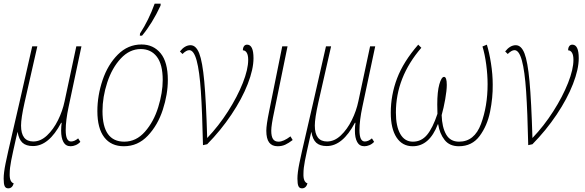

<svg xmlns="http://www.w3.org/2000/svg" viewBox="-31 -789 3194 1049"><path d="M-11 187Q-11 155 -0.5 103.5Q10 52 36 -59L75 -228L145 -536H173L103 -228Q84 -143 84 -103Q84 -16 151 -16Q191 -16 226 -49Q261 -82 286 -132.5Q311 -183 322 -236L386 -536H414L344 -206Q328 -131 328 -78Q328 -16 357 -16Q376 -16 396 -33L408 -14Q397 -2 382.5 4Q368 10 355 10Q328 10 315.5 -13Q303 -36 303 -75Q303 -96 306 -118H303Q236 9 149 9Q112 9 92 -9Q72 -27 65 -69L56 -31Q38 48 30 89Q22 130 22 159Q20 205 44 213Q36 240 14 240Q0 240 -5.5 228Q-11 216 -11 187Z M501 -182Q501 -267 529.5 -351.5Q558 -436 613 -491Q668 -546 742 -546Q807 -546 846.5 -498Q886 -450 886 -352Q886 -274 858.5 -189.5Q831 -105 776.5 -47.5Q722 10 646 10Q576 10 538.5 -39Q501 -88 501 -182ZM858 -352Q858 -437 826 -479Q794 -521 738 -521Q677 -521 629 -469.5Q581 -418 555 -338.5Q529 -259 529 -182Q529 -15 648 -15Q713 -15 761 -69.5Q809 -124 833.5 -203.5Q858 -283 858 -352ZM734 -606Q781 -678 814 -769H847L846 -758Q801 -661 745 -594H733Z M1003 -515Q987 -515 966 -494L952 -508Q979 -542 1010 -542Q1040 -542 1057.5 -497.5Q1075 -453 1085 -345Q1095 -237 1101 -35Q1164 -101 1215 -181Q1266 -261 1295.5 -335.5Q1325 -410 1325 -462Q1325 -488 1317 -501Q1309 -514 1296 -514Q1296 -528 1302 -536.5Q1308 -545 1319 -545Q1354 -545 1354 -471Q1354 -411 1322.5 -330Q1291 -249 1233 -162.5Q1175 -76 1101 -1L1078 4Q1074 -178 1066.5 -289.5Q1059 -401 1043.5 -458Q1028 -515 1003 -515Z M1424 -75Q1424 -106 1439 -179L1511 -536H1540L1467 -179Q1451 -105 1451 -75Q1451 -44 1460.5 -29.5Q1470 -15 1491 -15Q1518 -15 1556 -44L1568 -24Q1546 -7 1527.5 1.5Q1509 10 1486 10Q1455 10 1439.5 -10.5Q1424 -31 1424 -75Z M1594 187Q1594 155 1604.5 103.5Q1615 52 1641 -59L1680 -228L1750 -536H1778L1708 -228Q1689 -143 1689 -103Q1689 -16 1756 -16Q1796 -16 1831 -49Q1866 -82 1891 -132.5Q1916 -183 1927 -236L1991 -536H2019L1949 -206Q1933 -131 1933 -78Q1933 -16 1962 -16Q1981 -16 2001 -33L2013 -14Q2002 -2 1987.5 4Q1973 10 1960 10Q1933 10 1920.5 -13Q1908 -36 1908 -75Q1908 -96 1911 -118H1908Q1841 9 1754 9Q1717 9 1697 -9Q1677 -27 1670 -69L1661 -31Q1643 48 1635 89Q1627 130 1627 159Q1625 205 1649 213Q1641 240 1619 240Q1605 240 1599.5 228Q1594 216 1594 187Z M2104 -173Q2104 -270 2138.5 -361Q2173 -452 2254 -545L2271 -528Q2132 -367 2132 -174Q2132 -99 2156 -57Q2180 -15 2225 -15Q2271 -15 2302 -52Q2333 -89 2359 -167Q2358 -178 2358 -218Q2358 -289 2369.5 -329Q2381 -369 2395 -369Q2410 -369 2410 -325Q2410 -295 2401.5 -247Q2393 -199 2382 -160Q2384 -94 2406.5 -54.5Q2429 -15 2477 -15Q2561 -15 2597 -112Q2633 -209 2633 -329Q2633 -380 2625.5 -436.5Q2618 -493 2605 -535L2629 -545Q2642 -503 2651.5 -443Q2661 -383 2661 -327Q2662 -255 2646.5 -178.5Q2631 -102 2589.5 -46Q2548 10 2476 10Q2425 10 2398 -24.5Q2371 -59 2363 -110H2361Q2315 10 2224 10Q2167 10 2135.5 -38Q2104 -86 2104 -173Z M2780 -515Q2764 -515 2743 -494L2729 -508Q2756 -542 2787 -542Q2817 -542 2834.5 -497.5Q2852 -453 2862 -345Q2872 -237 2878 -35Q2941 -101 2992 -181Q3043 -261 3072.5 -335.5Q3102 -410 3102 -462Q3102 -488 3094 -501Q3086 -514 3073 -514Q3073 -528 3079 -536.5Q3085 -545 3096 -545Q3131 -545 3131 -471Q3131 -411 3099.5 -330Q3068 -249 3010 -162.5Q2952 -76 2878 -1L2855 4Q2851 -178 2843.5 -289.5Q2836 -401 2820.5 -458Q2805 -515 2780 -515Z"/></svg>

Font: Noto Serif NarrowThin
Style: Italic
Weight: 250
Width: 4
Italic angle: -12°
Designer: Monotype Design Team
Foundry: Monotype Imaging Inc.
Version: Version 1.001